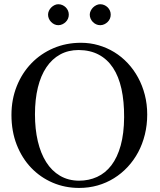

<svg xmlns="http://www.w3.org/2000/svg" viewBox="-20 -882 763 917"><path d="M683.1 -335Q683.1 -285.2 671.9 -239.5Q660.6 -193.8 639.9 -155Q619.1 -116.2 589.8 -84.7Q560.5 -53.2 524.4 -30.8Q488.3 -8.3 446.3 3.7Q404.3 15.6 357.9 15.6Q290.5 15.6 231.7 -9.5Q172.9 -34.7 128.9 -80.6Q85 -126.5 59.8 -190.7Q34.7 -254.9 34.7 -333Q34.7 -407.2 60.1 -470.5Q85.4 -533.7 130.1 -579.8Q174.8 -626 235.4 -651.9Q295.9 -677.7 366.7 -677.7Q410.2 -677.7 450.4 -666Q490.7 -654.3 525.9 -632.8Q561 -611.3 589.8 -580.6Q618.7 -549.8 639.4 -511.7Q660.2 -473.6 671.6 -429.2Q683.1 -384.8 683.1 -335ZM572.8 -322.3Q573.2 -397.9 560.1 -457.5Q546.9 -517.1 519.8 -558.1Q492.7 -599.1 451.9 -620.8Q411.1 -642.6 356 -643.1Q306.2 -643.1 267.3 -621.8Q228.5 -600.6 201.7 -560.8Q174.8 -521 160.9 -464.1Q147 -407.2 147 -335.9Q147 -265.6 160.6 -207.5Q174.3 -149.4 200.7 -107.7Q227.1 -65.9 266.4 -42.7Q305.7 -19.5 356.9 -19Q404.3 -19 443.8 -37.1Q483.4 -55.2 512 -92.5Q540.5 -129.9 556.4 -187Q572.3 -244.1 572.8 -322.3ZM308.6 -812Q308.6 -801.8 304.7 -792.7Q300.8 -783.7 293.7 -776.9Q286.6 -770 277.6 -765.9Q268.6 -761.7 258.3 -761.7Q248.5 -761.7 239.7 -765.9Q231 -770 224.1 -777.1Q217.3 -784.2 213.4 -793.2Q209.5 -802.2 209.5 -812Q209.5 -821.3 213.6 -830.3Q217.8 -839.4 224.6 -846.2Q231.4 -853 240.2 -857.4Q249 -861.8 258.3 -861.8Q268.6 -861.8 277.6 -857.9Q286.6 -854 293.7 -847.2Q300.8 -840.3 304.7 -831.3Q308.6 -822.3 308.6 -812ZM508.8 -812Q508.8 -801.8 504.9 -792.7Q501 -783.7 493.9 -776.9Q486.8 -770 477.8 -765.9Q468.8 -761.7 458.5 -761.7Q448.2 -761.7 439.2 -765.9Q430.2 -770 423.3 -777.1Q416.5 -784.2 412.6 -793.2Q408.7 -802.2 408.7 -812Q408.7 -821.3 413.1 -830.3Q417.5 -839.4 424.3 -846.2Q431.2 -853 440.2 -857.4Q449.2 -861.8 458.5 -861.8Q468.8 -861.8 477.8 -857.9Q486.8 -854 493.9 -847.2Q501 -840.3 504.9 -831.3Q508.8 -822.3 508.8 -812Z"/></svg>

Font: Doulos SIL Eur
Style: Regular
Weight: 400
Designer: Walt Agee, Victor Gaultney, Peter Martin, Debbi Hosken, Becca Hirsbrunner
Foundry: SIL International
Version: Version 5.000